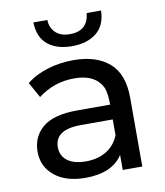

<svg xmlns="http://www.w3.org/2000/svg" viewBox="-83 -806 755 880"><g transform="rotate(-10 294.5 -365.5)"><path d="M244 6Q154 6 101 -37Q48 -80 48 -150Q48 -219 98.5 -262Q149 -305 261 -305H413Q413 -345 406.5 -371.5Q400 -398 377 -419Q341 -452 271 -452Q177 -452 103 -395L63 -467Q106 -501 163 -518Q220 -535 282 -535Q388 -535 448.5 -483Q509 -431 509 -320V0H418V-70Q369 6 244 6ZM260 -68Q314 -68 354 -92Q394 -116 413 -162V-236H265Q143 -236 143 -154Q143 -114 173.5 -91Q204 -68 260 -68ZM289 -599Q218 -599 176 -633Q134 -667 132 -737H197Q198 -701 221.5 -678Q245 -655 288 -655Q372 -655 380 -737H447Q445 -667 401.5 -633Q358 -599 289 -599Z"/></g></svg>

Font: Argentum Novus
Style: Regular
Weight: 400
Designer: Julieta Ulanovsky
Foundry: Julieta Ulanovsky
Version: Version 7.20;July 27, 2021;FontCreator 13.0.0.2683 64-bit